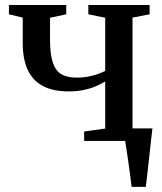

<svg xmlns="http://www.w3.org/2000/svg" viewBox="-20 -552 634 752"><path d="M495.5 180Q493 159.5 489.8 134.8Q486.5 110 483 84.8Q479.5 59.5 476 37.2Q472.5 15 470 -1L434 -49H577Q574.5 -29.5 572 -6.2Q569.5 17 566.8 41.8Q564 66.5 561.2 91.2Q558.5 116 556 138.8Q553.5 161.5 551 180ZM309.5 0V-37L392 -48.5V-233Q376 -223 355 -214Q334 -205 307.8 -199.5Q281.5 -194 249 -194Q188 -194 148.2 -215Q108.5 -236 88.8 -278Q69 -320 69 -384V-483L15 -496V-532.5H239.5V-496L176 -482.5V-396.5Q176 -341.5 186.2 -308.8Q196.5 -276 219.2 -262Q242 -248 280.5 -248Q314 -248 344 -256.2Q374 -264.5 392 -274.5V-482.5L326 -496V-532.5H566V-496L499 -483V-48.5L567 -37V0Z"/></svg>

Font: Merriweather 72pt Medium
Style: Regular
Weight: 500
Version: Version 2.100